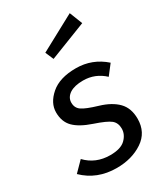

<svg xmlns="http://www.w3.org/2000/svg" viewBox="-202 -890 862 990"><g transform="rotate(-30 229.5 -394.5)"><path d="M436 -474.1 391.1 -416Q337.9 -465.8 266.1 -465.8Q215.8 -465.8 186.5 -447.3Q157.2 -427.7 157.2 -396.5Q157.2 -365.2 181.2 -348.6Q205.1 -332 272.5 -312Q339.8 -292 376 -254.9Q412.1 -217.8 412.1 -154.8Q412.1 -73.7 347.7 -30.8Q283.2 12.2 192.9 12.2Q75.7 12.2 -2 -64L54.2 -121.1Q110.4 -62 196.8 -62Q259.8 -62 287.8 -89.6Q315.9 -117.2 315.9 -151.4Q315.9 -185.5 293.5 -204.1Q270.5 -222.7 200.2 -246.3Q129.9 -270 96.9 -303.5Q64 -336.9 64 -392.6Q64 -448.2 116.5 -493.7Q168.9 -539.1 265.9 -539.1Q362.8 -539.1 436 -474.1ZM411.1 -724.1 190.9 -638.2 169.9 -687 380.9 -800.8Z"/></g></svg>

Font: FiraSans-Italic
Style: Italic
Weight: 400
Italic angle: -8°
Designer: Carrois Corporate & Edenspiekermann AG
Foundry: Carrois Corporate GbR & Edenspiekermann AG
Version: Version 3.106;PS 003.106;hotconv 1.0.70;makeotf.lib2.5.58329